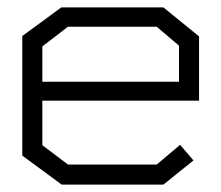

<svg xmlns="http://www.w3.org/2000/svg" viewBox="-20 -497 596 517"><path d="M94 -226V-106L163 -54H402L465 -107L501 -65L420 0H146L40 -78V-400L145 -477H420L516 -399V-226ZM462 -374 402 -425H163L94 -372V-277H462Z"/></svg>

Font: Turret Road
Style: Regular
Weight: 400
Designer: Noponies
Foundry: Noponies
Version: Version 1.001; ttfautohint (v1.8)